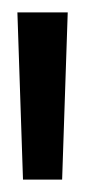

<svg xmlns="http://www.w3.org/2000/svg" viewBox="-20 -755 161 309"><path d="M17 -466 8 -735H89L80 -466Z"/></svg>

Font: League Gothic Condensed
Style: Regular
Weight: 400
Width: 3
Designer: The League of Moveable Type
Version: Version 2.001